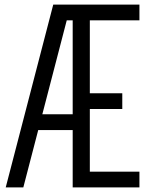

<svg xmlns="http://www.w3.org/2000/svg" viewBox="-20 -820 640 840"><path d="M5 0 213 -800H590V-731H373V-412H515V-343H373V-69H590V0H298V-731H272L82 0ZM104 -251 122 -320H351V-251Z"/></svg>

Font: Victor Mono
Style: Regular
Weight: 400
Monospace: yes
Designer: Rune Bjørnerås
Version: Version 1.561;gftools[0.9.30]